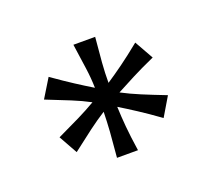

<svg xmlns="http://www.w3.org/2000/svg" viewBox="-62 -668 500 441"><g transform="rotate(-20 188.0 -447.0)"><path d="M157.2 -307.6Q160.6 -343.8 162.4 -368.9Q164.1 -394 164.6 -417.5Q144.5 -404.8 124 -389.4Q103.5 -374 74.7 -351.6L49.3 -397Q82.5 -412.6 104.7 -423.6Q127 -434.6 147.9 -446.8Q127 -458 103.5 -467.5Q80.1 -477.1 45.4 -490.7L73.2 -536.1Q103 -515.1 123.8 -501.7Q144.5 -488.3 164.6 -476.1Q164.1 -500 160.6 -524.7Q157.2 -549.3 151.9 -585.9H205.1Q201.7 -549.3 199.7 -524.7Q197.8 -500 197.8 -476.1Q217.8 -489.3 238.3 -504.2Q258.8 -519 287.1 -542L313 -496.1Q279.3 -481 257.1 -469.5Q234.9 -458 213.9 -446.8Q235.4 -435.5 258.8 -425.8Q282.2 -416 316.4 -402.8L289.1 -356.9Q259.3 -378.4 238.5 -391.8Q217.8 -405.3 197.8 -417.5Q198.7 -393.6 200.9 -368.7Q203.1 -343.8 208.5 -307.6Z"/></g></svg>

Font: Harmattan
Style: Regular
Weight: 400
Designer: George W. Nuss III and SIL International
Foundry: SIL International
Version: Version 4.000